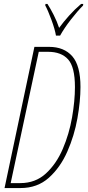

<svg xmlns="http://www.w3.org/2000/svg" viewBox="-20 -951 443 971"><path d="M3 0H84Q169 0 227 -52Q285 -104 320.5 -184.5Q356 -265 371.5 -352.5Q387 -440 387 -511Q387 -619 345.5 -666.5Q304 -714 228 -714H154ZM34 -25 176 -689H223Q290 -689 324.5 -650.5Q359 -612 359 -511Q359 -441 344.5 -357.5Q330 -274 297.5 -198Q265 -122 212 -73.5Q159 -25 83 -25ZM263 -771H284Q305 -809 338.5 -852Q372 -895 400 -923L401 -931H390Q357 -903 328.5 -871Q300 -839 279 -810Q268 -843 251.5 -875.5Q235 -908 220 -931H210L209 -923Q222 -900 240 -851Q258 -802 263 -771Z"/></svg>

Font: Noto Sans Display Condensed Thin
Style: Italic
Weight: 250
Width: 3
Italic angle: -12°
Designer: Monotype Design Team
Foundry: Monotype Imaging Inc.
Version: Version 1.900